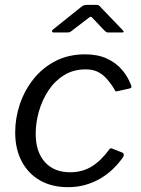

<svg xmlns="http://www.w3.org/2000/svg" viewBox="-20 -765 582 795"><path d="M331.9 -540Q384.9 -540 422.6 -522.5Q460.3 -505 485 -476.2Q509.8 -447.4 523.1 -411.2Q525.3 -405.8 523.9 -403.2Q522.6 -400.5 517.6 -398.8L463.1 -386.7Q459.5 -385.7 456.9 -389.3Q454.2 -392.8 451.5 -399Q434.5 -425.9 417.5 -443.4Q400.5 -460.8 380.9 -469.3Q361.2 -477.8 334.9 -477.8Q284.2 -477.8 245.6 -454Q206.9 -430.2 180.8 -390.7Q154.8 -351.3 141.3 -304.4Q127.8 -257.5 127.8 -211.4Q127.8 -136.3 165.8 -94Q203.7 -51.7 270.5 -51.7Q320.3 -51.7 359.2 -75.3Q398 -98.9 433.6 -147.6Q438.8 -153.3 445.8 -149.2L486.4 -133.3Q490 -132.3 491.9 -127.5Q493.8 -122.6 491 -116.3Q473.4 -90.6 450 -67.5Q426.5 -44.4 397.7 -27.1Q368.9 -9.8 334.8 0.1Q300.6 10 261.2 10Q194.4 10 145.3 -18.2Q96.2 -46.4 69.6 -97.5Q42.9 -148.6 42.9 -216.7Q42.9 -276.8 62.5 -334.4Q82.1 -392 119.5 -438.6Q156.9 -485.2 210.6 -512.6Q264.3 -540 331.9 -540ZM411.5 -639.4 364.5 -689.1Q357.5 -696.5 355 -695.9Q352.6 -695.3 343 -687.9L277 -637.2Q270.8 -632.3 267.4 -631.4Q264.1 -630.5 257.7 -630.5H202.6Q196.5 -630.5 195.6 -634.8Q194.7 -639.2 200 -643.4L315.8 -735.9Q321.6 -741 327.1 -742.9Q332.5 -744.8 341.5 -744.8H380.7Q388 -744.8 391.6 -740.6Q395.1 -736.4 398.4 -733.6L487.3 -640.9Q492.9 -635.2 492.1 -632.9Q491.2 -630.5 483.9 -630.5H427.7Q422.3 -630.5 418.9 -632.9Q415.5 -635.3 411.5 -639.4Z"/></svg>

Font: Libre Franklin Thin
Style: Italic
Weight: 100
Italic angle: -8°
Designer: Pablo Impallari, Rodrigo Fuenzalida, Nhung Nguyen
Foundry: Impallari Type
Version: Version 3.000